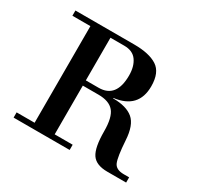

<svg xmlns="http://www.w3.org/2000/svg" viewBox="-116 -653 824 795"><g transform="rotate(30 296.5 -256.0)"><path d="M215 -283H276Q360 -283 360 -390Q360 -433 341 -460Q322 -487 281 -487H215ZM33 0V-25H119V-487H33V-512H314Q386 -512 424 -487.5Q462 -463 462 -397Q462 -291 350 -277V-275Q414 -275 446 -248Q478 -221 482 -150Q487 -73 497.5 -49Q508 -25 545 -25H571V0H481Q427 0 406.5 -30.5Q386 -61 386 -138Q386 -205 363.5 -231.5Q341 -258 290 -258H215V-25H301V0Z"/></g></svg>

Font: Justus
Style: Versalitas
Weight: 400
Version: Version 001.001